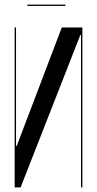

<svg xmlns="http://www.w3.org/2000/svg" viewBox="-20 -819 424 839"><path d="M266 -799H100V-793H266ZM250 -699 53 -181H50V-699H44V0H70L331 -666H334V0H340V-699Z"/></svg>

Font: Moniqa SemBd Display
Style: Regular
Weight: 600
Designer: Rajesh Rajput
Foundry: Rajesh Rajput
Version: Version 1.000